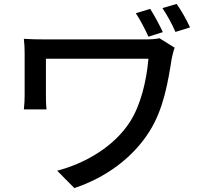

<svg xmlns="http://www.w3.org/2000/svg" viewBox="-20 -882 1040 974"><path d="M789 -688C768 -683 739 -682 712 -682H214C170 -682 130 -683 101 -685C104 -661 105 -636 105 -611V-398C105 -376 104 -354 101 -327H216C213 -354 213 -384 213 -398V-584H733C723 -470 694 -350 640 -265C559 -138 412 -53 270 -16L357 72C518 19 654 -83 736 -212C811 -328 833 -472 851 -584C853 -596 861 -628 866 -640ZM804 -841C828 -805 852 -762 870 -720L944 -743C926 -782 900 -829 876 -862ZM669 -815C693 -778 715 -736 733 -696L806 -719C789 -756 764 -802 742 -837Z"/></svg>

Font: Noto Sans CJK KR Medium
Style: Regular
Weight: 500
Designer: Ryoko NISHIZUKA (kana & ideographs); Paul D. Hunt (Latin, Greek & Cyrillic); Wenlong ZHANG (bopomofo); Sandoll Communica
Foundry: Adobe Systems Incorporated
Version: Version 1.004;PS 1.004;hotconv 1.0.82;makeotf.lib2.5.63406